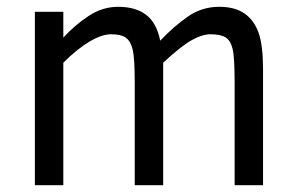

<svg xmlns="http://www.w3.org/2000/svg" viewBox="-20 -547 876 567"><path d="M672.9 0V-301.8Q672.9 -377.9 667 -402.3Q661.1 -426.8 646.5 -436.3Q631.8 -445.8 602.1 -445.8Q576.7 -445.8 544.9 -427.7Q513.2 -409.7 461.9 -361.8V0H377.9V-301.8Q377.9 -374 372.1 -399.4Q366.2 -424.8 352.1 -435.3Q337.9 -445.8 308.1 -445.8Q280.8 -445.8 244.1 -424.1Q207.5 -402.3 167 -361.8V0H83V-512.2H167V-436Q200.2 -472.2 241.2 -499.5Q282.2 -526.9 329.1 -526.9Q380.9 -526.9 411.9 -502.9Q442.9 -479 453.1 -426.8Q493.2 -469.2 534.7 -498Q576.2 -526.9 627 -526.9Q673.8 -526.9 702.1 -507.1Q730.5 -487.3 743.7 -450Q756.8 -412.6 756.8 -341.8V0Z"/></svg>

Font: ClearSansRegular
Style: Regular
Weight: 400
Foundry: Intel Corporation
Version: Version 1.00